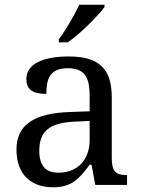

<svg xmlns="http://www.w3.org/2000/svg" viewBox="-20 -786 603 816"><path d="M230 -619V-606H268C321 -642 399 -721 424 -756V-766H317C296 -721 259 -657 230 -619ZM205 10C288 10 319 -30 361 -86H369L385 0H520V-42H517C472 -42 455 -58 455 -114V-373C455 -500 394 -546 272 -546C173 -546 92 -519 92 -450C92 -404 121 -387 177 -387C177 -450 191 -496 268 -496C350 -496 361 -445 361 -373V-313L278 -310C125 -305 50 -256 50 -150C50 -41 116 10 205 10ZM228 -52C173 -52 147 -83 147 -145C147 -223 184 -264 297 -269L361 -272V-191C361 -106 309 -52 228 -52Z"/></svg>

Font: Noto Serif Balinese
Style: Regular
Weight: 400
Designer: Monotype Design Team
Foundry: Monotype Imaging Inc.
Version: Version 2.005